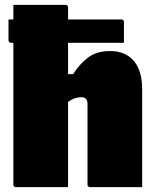

<svg xmlns="http://www.w3.org/2000/svg" viewBox="-20 -770 640 790"><path d="M46 0Q35 0 35 -11V-594H26Q15 -594 15 -605V-690H35V-750H249Q260 -750 260 -739V-690H479Q490 -690 490 -679V-594H260V-465H281Q309 -509 344 -534.5Q379 -560 433 -560Q496 -560 530.5 -519.5Q565 -479 565 -402V0H351Q340 0 340 -11V-342Q340 -370 315 -370Q302 -370 289 -366Q276 -362 260 -351V0Z"/></svg>

Font: Recursive Mn Lnr St XBk
Style: Regular
Weight: 1000
Monospace: yes
Version: Version 1.079;hotconv 1.0.112;makeotfexe 2.5.65598; ttfautoh